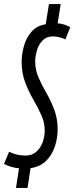

<svg xmlns="http://www.w3.org/2000/svg" viewBox="-36 -824 367 949"><path d="M311 -689 287 -629Q257 -644 226 -644Q194 -644 174.5 -624Q155 -604 146.5 -575Q138 -546 138 -519Q138 -478 154.5 -440.5Q171 -403 193 -365Q215 -327 232 -282.5Q249 -238 249 -183Q249 -144 236 -102.5Q223 -61 193.5 -30.5Q164 0 115 7L100 105H43L58 8Q37 6 17.5 0Q-2 -6 -16 -14L9 -74Q29 -64 49 -59.5Q69 -55 90 -55Q122 -55 143 -73.5Q164 -92 174.5 -120Q185 -148 185 -179Q185 -219 167.5 -257Q150 -295 127.5 -334Q105 -373 88 -418Q71 -463 71 -519Q71 -555 82 -595.5Q93 -636 119 -666.5Q145 -697 190 -704L206 -804H264L249 -709Q269 -707 285 -701.5Q301 -696 311 -689Z"/></svg>

Font: Georama ExtraCondensed
Style: Italic
Weight: 400
Width: 2
Italic angle: -9°
Designer: Jean-Baptiste Levee
Foundry: Production Type
Version: Version 1.000